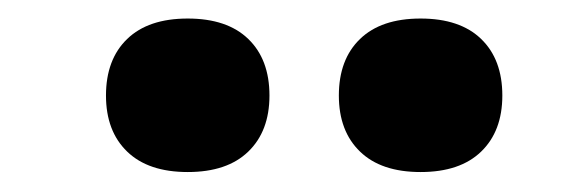

<svg xmlns="http://www.w3.org/2000/svg" viewBox="-20 -810 610 202"><path d="M422.5 -629Q381 -629 358.8 -650.5Q336.5 -672 336.5 -709.5Q336.5 -747.5 358.8 -769Q381 -790.5 422.5 -790.5Q464 -790.5 486.2 -769Q508.5 -747.5 508.5 -709.5Q508.5 -672 486.2 -650.5Q464 -629 422.5 -629ZM177.5 -629Q136 -629 113.8 -650.5Q91.5 -672 91.5 -709.5Q91.5 -747.5 113.8 -769Q136 -790.5 177.5 -790.5Q219 -790.5 241.2 -769Q263.5 -747.5 263.5 -709.5Q263.5 -672 241.2 -650.5Q219 -629 177.5 -629Z"/></svg>

Font: Encode Sans
Style: Bold
Weight: 700
Designer: Multiple Designers
Foundry: Impallari Type
Version: Version 3.002; ttfautohint (v1.8.3) -l 8 -r 50 -G 200 -x 14 